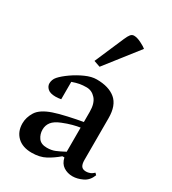

<svg xmlns="http://www.w3.org/2000/svg" viewBox="-179 -814 820 917"><g transform="rotate(30 231.5 -355.5)"><path d="M142 9Q91 9 62.5 -18.5Q34 -46 34 -91Q34 -124 53.5 -155.5Q73 -187 131 -207Q160 -217 205 -227Q250 -237 285 -243V-299Q285 -346 264 -369.5Q243 -393 214 -393Q193 -393 176.5 -390Q160 -387 137 -379V-283Q121 -280 107 -280Q77 -280 63.5 -292.5Q50 -305 50 -321Q50 -330 53.5 -340Q57 -350 65 -359Q82 -378 112 -399Q142 -420 175.5 -435Q209 -450 237 -450Q304 -450 341 -419Q378 -388 378 -318V-87Q378 -65 385.5 -54Q393 -43 412 -43Q422 -43 433 -47Q444 -51 454 -61L463 -52Q450 -18 421.5 -4.5Q393 9 367 9Q339 9 317.5 -5Q296 -19 289 -50H278Q249 -25 217.5 -8Q186 9 142 9ZM132 -113Q132 -88 146 -68Q160 -48 193 -48Q218 -48 237.5 -56Q257 -64 285 -79V-84V-212Q269 -210 244.5 -203.5Q220 -197 193 -186Q160 -173 146 -155Q132 -137 132 -113ZM218 -509 183 -521 252 -681Q261 -702 268.5 -711Q276 -720 287 -720Q304 -720 327 -708.5Q350 -697 359 -689Z"/></g></svg>

Font: Gulzar
Style: Regular
Weight: 400
Designer: Borna Izadpanah, Alice Savoie, Simon Cozens, Fiona Ross
Version: Version 1.000;[7b34f74]; ttfautohint (v1.8.4)